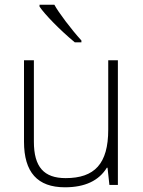

<svg xmlns="http://www.w3.org/2000/svg" viewBox="-20 -786 609 816"><path d="M298 -606H326V-614C283 -661 228 -734 211 -766H148V-758C169 -726 236 -657 298 -606ZM256 10C341 10 400 -18 434 -73H437L445 0H481V-530H440V-235C440 -90 382 -29 259 -29C167 -29 124 -76 124 -184V-530H82V-184C82 -54 139 10 256 10Z"/></svg>

Font: Kathrein 35 Thin
Style: Regular
Weight: 250
Designer: Lazydogs Typefoundry, based on Open Sans by Ascender Corporation
Foundry: Lazydogs Typefoundry
Version: Version 1.003;PS 001.003;hotconv 1.0.88;makeotf.lib2.5.64775